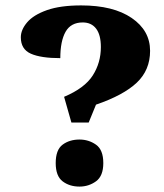

<svg xmlns="http://www.w3.org/2000/svg" viewBox="-20 -681 606 710"><path d="M308 -228H244L217 -323Q293 -355 323 -402Q353 -449 353 -507Q353 -552 335.5 -575Q318 -598 286 -598Q242 -598 222.5 -563.5Q203 -529 203 -466Q131 -466 94 -482.5Q57 -499 57 -543Q57 -571 80.5 -598.5Q104 -626 153.5 -643.5Q203 -661 280 -661Q399 -661 467 -614.5Q535 -568 535 -493Q535 -422 486 -375.5Q437 -329 335 -294ZM274 9Q237 9 211.5 -10.5Q186 -30 186 -78Q186 -127 211.5 -146Q237 -165 274 -165Q308 -165 335 -146Q362 -127 362 -78Q362 -30 335 -10.5Q308 9 274 9Z"/></svg>

Font: Noto Serif Telugu ExtraBold
Style: Regular
Weight: 800
Designer: Jelle Bosma - Monotype Design Team
Foundry: Monotype Imaging Inc.
Version: Version 2.005; ttfautohint (v1.8.4.7-5d5b)